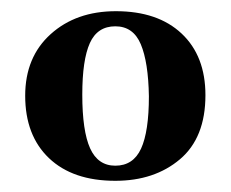

<svg xmlns="http://www.w3.org/2000/svg" viewBox="-20 -687 413 343"><path d="M186 -364Q110 -364 67.5 -404.5Q25 -445 25 -516Q25 -585 70.5 -626Q116 -667 187 -667Q262 -667 304.5 -627Q347 -587 347 -517Q347 -441 301.5 -402.5Q256 -364 186 -364ZM186 -391Q218 -391 232 -421.5Q246 -452 246 -515Q245 -576 231.5 -608Q218 -640 186 -640Q154 -640 140.5 -610Q127 -580 127 -518Q127 -453 141 -422Q155 -391 186 -391Z"/></svg>

Font: Frank Ruhl Libre SemiBold
Style: Regular
Weight: 600
Designer: Yanek Iontef
Foundry: Fontef
Version: Version 6.003;gftools[0.9.30]